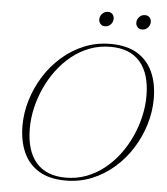

<svg xmlns="http://www.w3.org/2000/svg" viewBox="-59 -931 862 994"><g transform="rotate(5 372.0 -434.5)"><path d="M111 -243.5Q111 -128 163.8 -66.5Q216.5 -5 318 -5Q375 -5 425.2 -24Q475.5 -43 517.8 -76.8Q560 -110.5 593.5 -155Q627 -199.5 650.2 -250.8Q673.5 -302 685.8 -355.8Q698 -409.5 698 -461.5Q698 -577 645.5 -638.5Q593 -700 491 -700Q434 -700 383.8 -681Q333.5 -662 291.2 -628.2Q249 -594.5 215.5 -550Q182 -505.5 158.8 -454.2Q135.5 -403 123.2 -349.2Q111 -295.5 111 -243.5ZM737 -451Q737 -384 717 -317.8Q697 -251.5 660 -192.5Q623 -133.5 571.2 -88Q519.5 -42.5 455.8 -16.2Q392 10 319.5 10Q234 10 179.5 -23.2Q125 -56.5 98.5 -116Q72 -175.5 72 -254Q72 -321 92 -387.2Q112 -453.5 149 -512.5Q186 -571.5 237.8 -617Q289.5 -662.5 353.2 -688.8Q417 -715 490 -715Q575 -715 629.5 -681.8Q684 -648.5 710.5 -589.2Q737 -530 737 -451ZM452 -803.5Q437 -803.5 428.5 -813.5Q420 -823.5 420 -836.5Q420 -847.5 425.2 -857Q430.5 -866.5 440 -872.8Q449.5 -879 462 -879Q477.5 -879 485.8 -869.2Q494 -859.5 494 -846Q494 -835 488.8 -825.2Q483.5 -815.5 474.2 -809.5Q465 -803.5 452 -803.5ZM644.5 -803.5Q629.5 -803.5 621 -813.5Q612.5 -823.5 612.5 -836.5Q612.5 -847.5 617.8 -857Q623 -866.5 632.5 -872.8Q642 -879 655 -879Q670 -879 678.5 -869.2Q687 -859.5 687 -846Q687 -835 681.8 -825.2Q676.5 -815.5 667 -809.5Q657.5 -803.5 644.5 -803.5Z"/></g></svg>

Font: Newsreader 60pt ExtraLight
Style: Italic
Weight: 250
Italic angle: -17°
Designer: Hugues Gentile
Foundry: Production Type
Version: Version 1.003